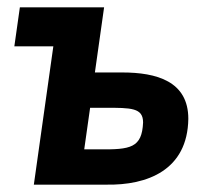

<svg xmlns="http://www.w3.org/2000/svg" viewBox="-20 -502 581 522"><path d="M249 -96H209L225 -209H265C337 -209 369 -209 369 -169C366 -100 335 -95 249 -96ZM492 -179C492 -281 406 -305 312 -305H238L263 -482H34L19 -376H125L72 0H269C380 2 490 -39 492 -179Z"/></svg>

Font: Cantarell
Style: BoldOblique
Weight: 700
Italic angle: -8°
Designer: Dave Crossland
Version: Version 0.024